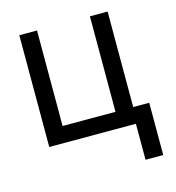

<svg xmlns="http://www.w3.org/2000/svg" viewBox="-105 -620 805 880"><g transform="rotate(-15 297.5 -179.5)"><path d="M485.4 -77.1H561.5V170.9H477.5V0H66.4V-530.3H150.4V-77.1H401.4V-530.3H485.4Z"/></g></svg>

Font: Pretendard
Style: Regular
Weight: 400
Designer: Base glyphs from Inter by Rasmus Andersson; Hangeul glyphs from Noto Sans CJK(Source Han Sans) by Jang Soo-young and Kan
Foundry: Kil Hyung-jin
Version: Version 1.309